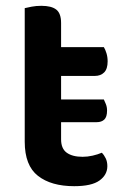

<svg xmlns="http://www.w3.org/2000/svg" viewBox="-20 -626 425 660"><path d="M190 -147Q190 -115 209.5 -101Q229 -87 264 -87Q281 -87 298.5 -91Q316 -95 330 -101Q338 -93 343.5 -81.5Q349 -70 349 -55Q349 -25 322 -5.5Q295 14 235 14Q156 14 110.5 -21.5Q65 -57 65 -139V-598Q73 -600 88.5 -603Q104 -606 122 -606Q157 -606 173.5 -593Q190 -580 190 -547V-464H337Q342 -456 346 -443Q350 -430 350 -415Q350 -389 338 -377Q326 -365 306 -365H190V-284H337Q340 -278 344 -268Q348 -258 348 -246Q348 -224 338.5 -215Q329 -206 312 -206H190V-147Z"/></svg>

Font: Baloo Da 2 SemiBold
Style: Regular
Weight: 600
Designer: Noopur Datye, Sulekha Rajkumar and Ek Type
Foundry: Ek Type
Version: Version 1.640;hotconv 1.0.111;makeotfexe 2.5.65597; ttfautoh